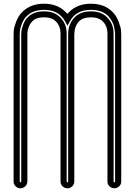

<svg xmlns="http://www.w3.org/2000/svg" viewBox="-20 -813 724 1031"><path d="M216 -793Q289 -793 333 -748Q338 -744 342 -738Q347 -744 351 -748Q395 -793 468 -793Q542 -793 585 -748Q606 -727 617.5 -695.5Q629 -664 630 -650Q631 -636 631 -627V161Q631 177 620 187.5Q609 198 594 198Q579 198 568 187.5Q557 177 557 161V-629Q558 -672 532 -698Q510 -720 468 -720Q426 -720 404 -698Q380 -672 379 -629V-628V-627V161Q379 177 368 187.5Q357 198 342 198Q327 198 316 187.5Q305 177 305 161V-629Q306 -672 280 -698Q258 -720 216 -720Q174 -720 153 -698Q141 -686 134.5 -667.5Q128 -649 127.5 -641Q127 -633 127 -628V161Q127 171 122 179.5Q117 188 108.5 193Q100 198 90 198Q75 198 64 187.5Q53 177 53 161V-627Q53 -637 54 -651Q55 -665 66.5 -696Q78 -727 99 -748Q143 -793 216 -793ZM342 -675 328 -701Q320 -715 309 -726Q276 -760 216 -760Q157 -760 123 -726Q106 -709 96.5 -683Q87 -657 86.5 -645.5Q86 -634 86 -628V-627V161Q86 166 90 166Q94 166 94 161V-628Q94 -635 95 -645.5Q96 -656 104.5 -680.5Q113 -705 129 -720Q160 -752 216 -752Q272 -752 303 -720Q339 -685 338 -628V161Q338 166 342 166Q346 166 346 161V-629Q346 -685 381 -720Q412 -752 468 -752Q524 -752 555 -720Q591 -685 590 -628V161Q590 166 594 166Q598 166 598 161V-628Q598 -631 598 -635Q598 -639 596 -651.5Q594 -664 591 -675.5Q588 -687 580 -701Q572 -715 562 -726Q528 -760 468 -760Q409 -760 375 -726Q364 -715 357 -701Z"/></svg>

Font: Soda Fountain
Style: Inline
Weight: 400
Version: Version 1.0